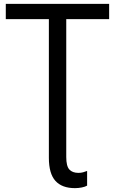

<svg xmlns="http://www.w3.org/2000/svg" viewBox="-20 -734 596 994"><path d="M368 240Q301 240 267 202.5Q233 165 233 83V-635H10V-714H545V-635H323V79Q323 126 339 143.5Q355 161 386 161Q399 161 410 158Q421 155 431 151V227Q421 233 403.5 236.5Q386 240 368 240Z"/></svg>

Font: Noto Sans Historical
Style: Regular
Weight: 400
Designer: Monotype Design Team
Foundry: Monotype Imaging Inc.
Version: Version 2.013; ttfautohint (v1.8.4.7-5d5b)